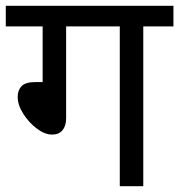

<svg xmlns="http://www.w3.org/2000/svg" viewBox="-20 -642 618 662"><path d="M208 -551V-234Q208 -208 195.5 -193Q183 -178 160 -178Q134 -178 106.5 -199Q79 -220 60 -250Q41 -280 41 -308Q41 -331 54.5 -345Q68 -359 102 -359H127V-551H0V-622H578V-551H474V0H393V-551Z"/></svg>

Font: TSCustom
Style: Regular
Weight: 400
Designer: Monotype Design Team
Foundry: Monotype Imaging Inc.
Version: Version 2.004; ttfautohint (v1.8.3) -l 8 -r 50 -G 200 -x 14 